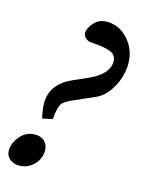

<svg xmlns="http://www.w3.org/2000/svg" viewBox="-127 -729 607 813"><g transform="rotate(15 176.0 -322.5)"><path d="M80.6 -197.8Q71.3 -235.4 71.3 -263.7Q71.3 -347.7 163.1 -388.2L224.1 -415Q310.1 -453.1 310.1 -509.3Q310.1 -536.1 286.4 -547.4Q262.7 -558.6 200.2 -563Q183.6 -563.5 172.9 -573.2Q162.1 -583 162.1 -597.2Q162.1 -615.7 183.6 -640.4Q205.1 -665 239.7 -665Q295.4 -665 334.2 -620.8Q373 -576.7 373 -515.1Q373 -485.8 362.5 -452.6Q352.1 -419.4 329.6 -389.2Q307.1 -358.9 277.8 -346.2L182.1 -304.2Q150.4 -290 141.4 -277.6Q132.3 -265.1 127.4 -231.9Q126.5 -226.6 125.7 -218.5Q125 -210.4 124.5 -208ZM37.6 19.5Q12.2 19.5 -4.4 5.4Q-21 -8.8 -21 -31.2Q-21 -63 4.6 -94Q30.3 -125 70.3 -125Q95.7 -125 111.6 -109.9Q127.4 -94.7 127.4 -70.3Q127.4 -33.7 101.1 -7.1Q74.7 19.5 37.6 19.5Z"/></g></svg>

Font: Elstob 14pt SemiBold
Style: Italic
Weight: 600
Italic angle: -20°
Designer: Peter S. Baker
Version: Version 1.015